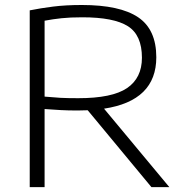

<svg xmlns="http://www.w3.org/2000/svg" viewBox="-20 -768 756 788"><path d="M102 0V-725.5Q146.5 -734.5 198.2 -741Q250 -747.5 316 -747.5Q472 -747.5 546.8 -697.2Q621.5 -647 621.5 -533Q621.5 -354.5 407 -322L675 0H601.5L340 -315.5Q320 -314.5 298.5 -314.5Q259.5 -314.5 228.8 -316.2Q198 -318 163 -320.5V0ZM301 -365Q440.5 -365 501.5 -406.5Q562.5 -448 562.5 -531Q562.5 -624 504.8 -660.5Q447 -697 318 -697Q267.5 -697 232.5 -693.2Q197.5 -689.5 163 -683V-371.5Q200.5 -368 228.2 -366.5Q256 -365 301 -365Z"/></svg>

Font: Encode Sans Expanded Light
Style: Regular
Weight: 300
Width: 7
Designer: Multiple Designers
Foundry: Impallari Type
Version: Version 3.000; ttfautohint (v1.8.3) -l 8 -r 50 -G 200 -x 14 